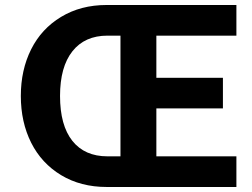

<svg xmlns="http://www.w3.org/2000/svg" viewBox="-20 -745 1005 765"><path d="M921.9 -603H603V-435.1H868.2V-313H603V-122.1H921.9V0H404.8Q301.8 0 223.6 -47.1Q145.5 -94.2 104.2 -176.3Q63 -258.3 63 -362.8Q63 -466.3 104 -548.3Q145 -630.4 223.4 -677.7Q301.8 -725.1 404.8 -725.1H921.9ZM219.2 -362.8Q219.2 -245.6 268.3 -183.8Q317.4 -122.1 408.2 -122.1H460V-603H408.2Q317.9 -603 268.6 -540.8Q219.2 -478.5 219.2 -362.8Z"/></svg>

Font: Stilu SemiBold
Style: Regular
Weight: 600
Designer: Genilson Lima Santos
Foundry: Genilson Lima Santos
Version: Version 1.200;PS 001.200;hotconv 1.0.88;makeotf.lib2.5.64775